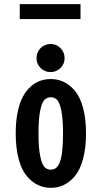

<svg xmlns="http://www.w3.org/2000/svg" viewBox="-20 -892 490 923"><path d="M75 -872H367V-800.5H75ZM155.5 -612.5Q155.5 -641 175.2 -660.8Q195 -680.5 223 -680.5Q251 -680.5 270.8 -660.8Q290.5 -641 290.5 -612.5Q290.5 -584.5 270.8 -565Q251 -545.5 223 -545.5Q195 -545.5 175.2 -565Q155.5 -584.5 155.5 -612.5ZM55.5 -251Q55.5 -308 65 -353.5Q74.5 -399 90.5 -428.2Q106.5 -457.5 128.8 -476.8Q151 -496 174.5 -504Q198 -512 224.5 -512Q257.5 -512 286.2 -498.5Q315 -485 339.8 -456Q364.5 -427 379 -374.5Q393.5 -322 393.5 -251Q393.5 -180 379 -127.2Q364.5 -74.5 339.8 -45.2Q315 -16 286.2 -2.5Q257.5 11 224.5 11Q191.5 11 162.8 -2.5Q134 -16 109 -45.2Q84 -74.5 69.8 -127.2Q55.5 -180 55.5 -251ZM224.5 -76.5Q238.5 -76.5 248.5 -84Q258.5 -91.5 266.5 -110Q274.5 -128.5 278.8 -163.8Q283 -199 283 -251Q283 -318.5 275.2 -358Q267.5 -397.5 255.2 -411Q243 -424.5 224.5 -424.5Q205 -424.5 192.8 -411Q180.5 -397.5 172.8 -358Q165 -318.5 165 -251Q165 -182.5 173 -142.8Q181 -103 193.2 -89.8Q205.5 -76.5 224.5 -76.5Z"/></svg>

Font: League Mono Condensed Medium
Style: Regular
Weight: 500
Width: 1
Designer: Tyler Finck
Foundry: The League of Moveable Type / Tyler Finck
Version: Version 2.210